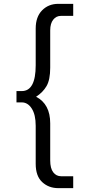

<svg xmlns="http://www.w3.org/2000/svg" viewBox="-20 -848 483 995"><path d="M65.4 -317.4V-376H92.8Q165 -376 165 -509.8V-700.2Q165 -760.7 198.2 -794.4Q231.4 -828.1 282.2 -828.1H359.4V-765.6H294.9Q271.5 -765.6 255.9 -746.1Q240.2 -726.6 240.2 -690.4V-497.1Q240.2 -434.6 221.2 -401.9Q202.1 -369.1 167 -346.7Q240.2 -308.6 240.2 -209V-16.6Q240.2 24.4 255.9 44.9Q271.5 65.4 296.9 65.4H359.4V127H282.2Q232.4 127 198.7 95.7Q165 64.5 165 1V-196.3Q165 -253.9 144.5 -285.6Q124 -317.4 92.8 -317.4Z"/></svg>

Font: Batunionen A1
Style: Regular
Weight: 400
Designer: HanYang I&C Co.,Ltd.
Foundry: HanYang I&C Co.,Ltd.
Version: Version 2.50; ttfautohint (v1.6)